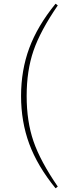

<svg xmlns="http://www.w3.org/2000/svg" viewBox="-20 -793 352 1030"><path d="M290 208 278 217Q181 98 137 -21Q93 -140 93 -278Q93 -416 137 -535Q181 -654 278 -773L290 -764Q196 -627 159.5 -520.5Q123 -414 123 -278Q123 -142 159.5 -35.5Q196 71 290 208Z"/></svg>

Font: TypoPRO Source Serif Pro
Style: Regular
Weight: 200
Designer: Frank Grießhammer
Foundry: Adobe Systems Incorporated
Version: Version 1.017;PS (version unavailable);hotconv 1.0.79;makeot